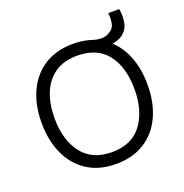

<svg xmlns="http://www.w3.org/2000/svg" viewBox="-118 -736 820 857"><g transform="rotate(-20 291.5 -307.5)"><path d="M487.5 -630H539.5Q545.5 -593.5 539.2 -562.8Q533 -532 505 -512Q484 -498 448.2 -493.8Q412.5 -489.5 377.5 -511.5V-542Q403 -534.5 420.5 -534.5Q438 -534.5 453 -542Q480.5 -555.5 485.5 -579Q490.5 -602.5 487.5 -630ZM291.5 15Q211 15 155 -21.5Q99 -58 69.5 -122.5Q40 -187 40 -271Q40 -355.5 70 -419.8Q100 -484 156.2 -519.5Q212.5 -555 291.5 -555Q372 -555 428.2 -518.8Q484.5 -482.5 513.8 -418.5Q543 -354.5 543 -271Q543 -185.5 513.5 -121.2Q484 -57 427.5 -21Q371 15 291.5 15ZM291.5 -41Q387 -41 434.2 -105Q481.5 -169 481.5 -271Q481.5 -375 434 -437Q386.5 -499 291.5 -499Q227 -499 185 -469.8Q143 -440.5 122.2 -389.2Q101.5 -338 101.5 -271Q101.5 -167 149.8 -104Q198 -41 291.5 -41Z"/></g></svg>

Font: Manrope ExtraLight Light
Style: Regular
Weight: 300
Version: Version 4.504